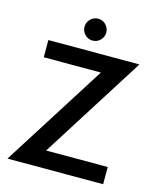

<svg xmlns="http://www.w3.org/2000/svg" viewBox="-123 -925 847 1013"><g transform="rotate(15 301.0 -418.5)"><path d="M61.5 -660H559L201 -94H537.5V0H15L373.5 -566H61.5ZM287 -717.5Q262.5 -717.5 245 -735.2Q227.5 -753 227.5 -777Q227.5 -801.5 245 -819.2Q262.5 -837 287 -837Q311.5 -837 329 -819.2Q346.5 -801.5 346.5 -777Q346.5 -752.5 329 -735Q311.5 -717.5 287 -717.5Z"/></g></svg>

Font: League Spartan Thin Medium
Style: Regular
Weight: 500
Version: Version 2.002